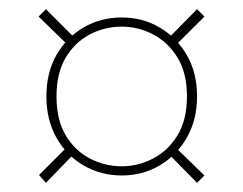

<svg xmlns="http://www.w3.org/2000/svg" viewBox="-20 -507 529 418"><path d="M245 -125Q200 -125 162.5 -146.5Q125 -168 103 -207Q81 -246 81 -297Q81 -349 103 -387.5Q125 -426 162.5 -447.5Q200 -469 245 -469Q290 -469 327 -447.5Q364 -426 386.5 -387.5Q409 -349 409 -297Q409 -246 386.5 -207Q364 -168 327 -146.5Q290 -125 245 -125ZM80 -109 65 -126 135 -196 142 -173ZM409 -109 345 -174 354 -194 425 -125ZM245 -145Q281 -145 313.5 -162Q346 -179 366.5 -212.5Q387 -246 387 -297Q387 -348 366.5 -381.5Q346 -415 313.5 -432Q281 -449 245 -449Q208 -449 175.5 -432Q143 -415 123 -381.5Q103 -348 103 -297Q103 -246 123 -212.5Q143 -179 175.5 -162Q208 -145 245 -145ZM136 -401 64 -471 80 -487 145 -422ZM355 -401 344 -421 409 -487 425 -471Z"/></svg>

Font: DM Sans 11pt Thin
Style: Regular
Weight: 250
Version: Version 4.004;gftools[0.9.30]